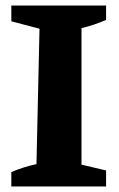

<svg xmlns="http://www.w3.org/2000/svg" viewBox="-20 -675 429 695"><path d="M21 0V-52Q65 -71 112 -81L123 -571L21 -598V-655H364V-603Q344 -594 321.5 -586.5Q299 -579 275 -573V-79L364 -58V0Z"/></svg>

Font: Piazzolla
Style: Bold
Weight: 700
Designer: Juan Pablo del Peral
Foundry: Huerta Tipografica
Version: Version 1.330